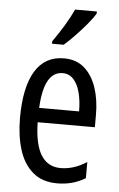

<svg xmlns="http://www.w3.org/2000/svg" viewBox="-55 -804 527 853"><g transform="rotate(5 209.0 -378.0)"><path d="M215 -546Q270 -546 306 -514.5Q342 -483 360 -429.5Q378 -376 378 -309V-253H123Q126 -59 242 -59Q271 -59 299.5 -68Q328 -77 358 -96V-24Q302 10 233 10Q165 10 123 -26.5Q81 -63 62 -125Q43 -187 43 -265Q43 -402 86.5 -474Q130 -546 215 -546ZM215 -480Q174 -480 151 -440Q128 -400 124 -317H302Q302 -361 293 -398Q284 -435 264.5 -457.5Q245 -480 215 -480ZM342 -757Q330 -736 306 -707.5Q282 -679 255.5 -651.5Q229 -624 208 -606H156V-617Q214 -699 245 -766H342Z"/></g></svg>

Font: Noto Sans Tamil ExtraCondensed
Style: Regular
Weight: 400
Width: 2
Designer: Jelle Bosma - Monotype Design Team
Foundry: Monotype Imaging Inc.
Version: Version 2.004; ttfautohint (v1.8.4.7-5d5b)